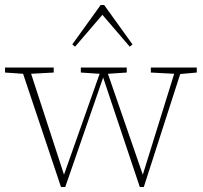

<svg xmlns="http://www.w3.org/2000/svg" viewBox="-25 -739 809 765"><path d="M576 -450V-470H759V-450L693 -444L548 6H532L386 -430L235 6H218L67 -445L-5 -450V-470H189V-450L99 -445L230 -43L372 -445L297 -450V-470H480V-450L405 -445L544 -43L669 -445ZM492 -553 383 -680 274 -553 263 -562 376 -719H390L503 -562Z"/></svg>

Font: Source Serif Pro ExtraLight
Style: Regular
Weight: 200
Designer: Frank Grießhammer
Foundry: Adobe Systems Incorporated
Version: Version 3.001;hotconv 1.0.111;makeotfexe 2.5.65597